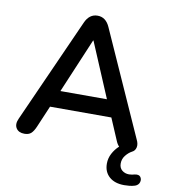

<svg xmlns="http://www.w3.org/2000/svg" viewBox="-96 -796 960 1073"><g transform="rotate(10 384.0 -259.5)"><path d="M681 194Q627 194 596 166.5Q565 139 565 92Q565 62 579 35Q593 8 616 -13Q605 -24 597 -44L545 -166H197L145 -44Q133 -16 119.5 -4Q106 8 82 8Q49 8 35 -14Q21 -36 36 -69L301 -661Q324 -713 371 -713Q418 -713 441 -661L706 -69Q718 -45 713.5 -25.5Q709 -6 692 2Q673 12 657 32Q641 52 641 78Q641 103 657.5 116.5Q674 130 697 130Q706 130 714 128.5Q722 127 729 125Q753 120 762 133Q771 146 766 162.5Q761 179 742 186Q726 191 710.5 192.5Q695 194 681 194ZM370 -572 239 -262H503L372 -572Z"/></g></svg>

Font: Chiron GoRound TC M
Style: Regular
Weight: 500
Designer: Ryoko NISHIZUKA 西塚涼子 (kana, bopomofo & ideographs); Paul D. Hunt (Latin, Greek & Cyrillic); Sandoll Communications 산돌커뮤니
Foundry: Adobe
Version: Version 1.000;hotconv 1.1.1;makeotfexe 2.6.0